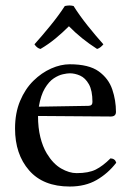

<svg xmlns="http://www.w3.org/2000/svg" viewBox="-20 -682 478 702"><path d="M249 -660Q271 -625 301 -587.5Q331 -550 358 -520Q354 -515 348 -510Q342 -505 335 -503Q277 -540 232 -586Q208 -562 182.5 -541Q157 -520 128 -503Q115 -506 106 -520Q133 -550 164 -588Q195 -626 217 -660Q222 -661 226 -661.5Q230 -662 234 -662Q238 -662 241.5 -661.5Q245 -661 249 -660ZM235 0Q138 0 86.5 -59Q35 -118 35 -212Q35 -269 53.5 -313Q72 -357 102 -386.5Q132 -416 167 -431.5Q202 -447 235 -447Q305 -447 341 -421Q377 -395 390.5 -355Q404 -315 404 -273Q404 -256 385 -256L119 -258Q119 -215 127.5 -180.5Q136 -146 151 -121Q174 -83 203.5 -66Q233 -49 260 -49Q304 -49 330 -62Q356 -75 384 -103Q401 -102 405 -87Q375 -48 333.5 -24Q292 0 235 0ZM122 -292 303 -295Q318 -295 318 -309Q318 -351 305 -374Q292 -397 273 -405.5Q254 -414 235 -414Q226 -414 210 -410.5Q194 -407 176.5 -395.5Q159 -384 144 -359Q129 -334 122 -292Z"/></svg>

Font: Ponomar
Style: Regular
Weight: 400
Version: Version 1.301; ttfautohint (v1.8.4.7-5d5b)